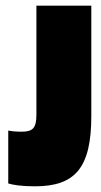

<svg xmlns="http://www.w3.org/2000/svg" viewBox="-20 -645 356 675"><path d="M108 -625V-243C108 -195 96 -182 56 -182C34 -182 19 -184 9 -186V0C26 5 54 10 103 10C245 10 301 -56 301 -237V-625Z"/></svg>

Font: Blinker Headline
Style: Regular
Weight: 900
Width: 4
Designer: Juergen Huber
Foundry: supertype
Version: Version 1.015;PS 1.15;hotconv 1.0.88;makeotf.lib2.5.647800